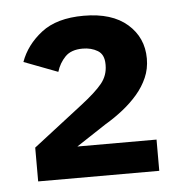

<svg xmlns="http://www.w3.org/2000/svg" viewBox="-37 -740 422 447"><g transform="rotate(-5 173.5 -516.5)"><path d="M318 -329H35V-408L150 -497Q185 -524 200 -542.5Q215 -561 215 -585V-587Q215 -610 200 -619Q185 -628 165 -628Q138 -628 124 -613.5Q110 -599 104 -579L25 -609Q39 -648 75 -676Q111 -704 174 -704Q240 -704 276 -672.5Q312 -641 312 -592Q312 -568 303 -547.5Q294 -527 279 -509.5Q264 -492 244.5 -476.5Q225 -461 203 -448L133 -402H318Z"/></g></svg>

Font: IBM Plex Sans KR SemiBold
Style: Regular
Weight: 600
Designer: Mike Abbink; Paul van der Laan; Pieter van Rosmalen; Wujin Sim; Chorong Kim; Dohee Lee;
Foundry: Sandoll Inc.
Version: Version 1.000